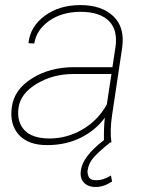

<svg xmlns="http://www.w3.org/2000/svg" viewBox="-20 -558 568 752"><path d="M173.8 -15.6Q242.2 -15.6 302.7 -50.8Q363.3 -85.9 398.4 -148.9L416.5 -268.1H267.1Q187.5 -268.1 124 -230Q60.5 -191.9 52.7 -136.7Q44.9 -82 75.2 -48.8Q106 -15.6 173.8 -15.6ZM356 174.3Q325.2 174.8 308.6 157.2Q292 139.6 296.9 108.9Q303.7 54.7 387.2 -9.3Q386.2 -59.6 390.6 -97.2Q356.4 -49.3 297.9 -19.5Q239.3 10.3 165 10.3Q90.8 10.7 53.7 -30.3Q16.6 -71.3 26.4 -139.6Q36.1 -208 105.5 -251Q174.8 -294.9 270 -294.9H420.4L432.1 -372.1Q442.4 -440.4 406.2 -476.1Q370.1 -511.7 296.4 -511.7Q223.1 -511.7 172.9 -476.6Q122.6 -441.4 114.3 -387.7L92.3 -388.7L91.8 -391.1Q98.6 -454.1 155.3 -496.1Q211.9 -538.1 294.9 -538.1Q377.9 -538.1 423.8 -494.6Q469.7 -451.2 458.5 -371.1L418.9 -106.4Q409.7 -45.4 416.5 0H411.6Q370.1 33.2 348.6 56.6Q327.1 80.1 323.2 108.9Q321.3 119.1 327.1 133.8Q333 148.4 358.9 147.9Q384.8 147.9 414.6 129.4L418.9 152.8Q386.7 174.3 356 174.3Z"/></svg>

Font: Roboto-ThinItalic
Style: Italic
Weight: 250
Italic angle: -12°
Designer: Google
Version: Version 1.100141; 2013; ttfautohint (v0.94.14-c901) -l 8 -r 